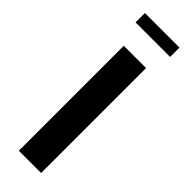

<svg xmlns="http://www.w3.org/2000/svg" viewBox="-274 -829 841 841"><g transform="rotate(45 146.5 -408.5)"><path d="M41 -759V-817H255V-759ZM77 0V-650H215V0Z"/></g></svg>

Font: Arsenal SC
Style: Bold
Weight: 700
Designer: Andrij Shevchenko
Foundry: Stairsfor
Version: Version 2.001; ttfautohint (v1.8.4.7-5d5b)